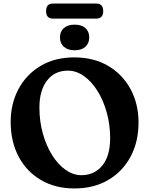

<svg xmlns="http://www.w3.org/2000/svg" viewBox="-20 -1040 838 1079"><path d="M398 -717.5Q506.5 -717.5 587.5 -670Q668.5 -622.5 713.5 -539.5Q758.5 -456.5 758.5 -351Q758.5 -243 713.8 -159.5Q669 -76 588.2 -28.5Q507.5 19 398.5 19Q290 19 209.2 -28.8Q128.5 -76.5 84.2 -160.8Q40 -245 40 -355Q40 -457 83.8 -539.2Q127.5 -621.5 207.8 -669.5Q288 -717.5 398 -717.5ZM599 -263Q599 -339 580 -407.5Q561 -476 527.8 -529Q494.5 -582 451.8 -612.5Q409 -643 361 -643Q287 -643 244.2 -587.2Q201.5 -531.5 201.5 -436Q201.5 -358.5 220.8 -289.5Q240 -220.5 273.2 -167.8Q306.5 -115 349 -85.2Q391.5 -55.5 437.5 -55.5Q510 -55.5 554.5 -109.2Q599 -163 599 -263ZM399.5 -757.5Q361 -757.5 339 -777Q317 -796.5 317 -830Q317 -863 339 -882.2Q361 -901.5 399.5 -901.5Q438.5 -901.5 460 -882.2Q481.5 -863 481.5 -830Q481.5 -797 460 -777.2Q438.5 -757.5 399.5 -757.5ZM239 -977.5Q239 -1020 277.5 -1020H521Q560 -1020 560 -977.5Q560 -935.5 521 -935.5H277.5Q239 -935.5 239 -977.5Z"/></svg>

Font: Fraunces 9pt SuperSoft SemiBold
Style: Regular
Weight: 600
Version: Version 1.000;[0bf87f6ff]